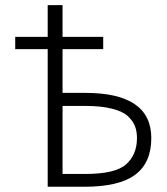

<svg xmlns="http://www.w3.org/2000/svg" viewBox="-20 -712 637 733"><path d="M218.8 -357.4H305.7Q557.6 -357.4 557.6 -184.6Q557.6 -90.8 496.1 -44.9Q434.6 1 301.8 1H162.1V-524.4H38.1V-571.3H162.1V-692.4H218.8V-571.3H374V-524.4H218.8ZM218.8 -47.9H305.7Q420.9 -47.9 461.9 -85Q502.9 -122.1 502.9 -184.6Q502.9 -210 495.6 -229.5Q488.3 -249 469.2 -267.6Q450.2 -286.1 408.2 -296.9Q366.2 -307.6 305.7 -307.6H218.8Z"/></svg>

Font: Gen Shin Gothic Light
Style: Regular
Weight: 200
Designer: [Source Han Sans]
Ryoko NISHIZUKA  (kana & ideographs); Paul D. Hunt (Latin, Greek & Cyrillic); Wenlong ZHANG  (bopomofo
Version: Version 1.002.20150607